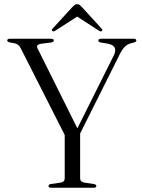

<svg xmlns="http://www.w3.org/2000/svg" viewBox="-20 -882 668 902"><path d="M432.5 -8.5Q432.5 0 421 0H219.5Q208 0 208 -8Q208 -15.5 218.5 -17.5L264 -24Q284 -27.5 284 -43.5V-248L77.5 -655Q68 -674.5 49.5 -678.5L26.5 -682.5Q14 -685.5 14 -692Q14 -700 27 -700H218.5Q233 -700 233 -692Q233 -684.5 218 -682L177 -677Q160 -674.5 156 -669.2Q152 -664 157 -653.5L343.5 -279L515 -622.5Q536.5 -667 486 -677L453 -682.5Q442 -684.5 442 -691.5Q442 -700 454 -700H607.5Q620.5 -700 620.5 -691.5Q620.5 -685 608 -682L599.5 -680Q578.5 -675 565.8 -662Q553 -649 540 -622L356.5 -255V-44Q356.5 -27.5 377 -24L421 -17.5Q432.5 -15 432.5 -8.5ZM458.5 -736Q453.5 -732.5 444.5 -738L342.5 -804L240 -738Q231.5 -732.5 226.5 -736Q220.5 -740.5 227.5 -748L319.5 -848.5Q326 -855 331 -858.8Q336 -862.5 342.5 -862.5Q349.5 -862.5 354.2 -858.8Q359 -855 365 -848.5L457 -748Q464 -740.5 458.5 -736Z"/></svg>

Font: Fraunces 72pt Light
Style: Regular
Weight: 300
Version: Version 1.000;[0bf87f6ff]